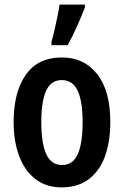

<svg xmlns="http://www.w3.org/2000/svg" viewBox="-20 -802 545 832"><path d="M458 -273Q458 -190 435.5 -126.5Q413 -63 366 -26.5Q319 10 247 10Q180 10 133.5 -26Q87 -62 63 -126Q39 -190 39 -273Q39 -402 91.5 -477.5Q144 -553 249 -553Q344 -553 401 -481Q458 -409 458 -273ZM159 -272Q159 -181 180.5 -134Q202 -87 249 -87Q296 -87 317 -134Q338 -181 338 -273Q338 -363 316.5 -409Q295 -455 248 -455Q201 -455 180 -409Q159 -363 159 -272ZM203 -606V-620Q208 -637 215.5 -669Q223 -701 229.5 -732.5Q236 -764 238 -782H348V-770Q334 -734 314.5 -689.5Q295 -645 273 -606Z"/></svg>

Font: Avrile Sans Condensed SemiBold
Style: Regular
Weight: 600
Width: 3
Designer: Monotype Design Team
Foundry: Monotype Imaging Inc.
Version: Version 2.001;September 10, 2019;FontCreator 11.5.0.2425 64-